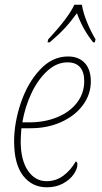

<svg xmlns="http://www.w3.org/2000/svg" viewBox="-20 -786 433 816"><path d="M40 -185Q40 -264 68.5 -348.5Q97 -433 149.5 -489.5Q202 -546 269 -546Q315 -546 340.5 -518Q366 -490 366 -440Q366 -385 332.5 -339.5Q299 -294 240.5 -267.5Q182 -241 111 -241H71Q68 -205 68 -185Q68 -106 98.5 -61Q129 -16 178 -16Q218 -16 249.5 -39.5Q281 -63 302 -100Q309 -98 309 -87Q309 -68 293 -45Q277 -22 247.5 -6Q218 10 179 10Q116 10 78 -39.5Q40 -89 40 -185ZM105 -266Q170 -266 223.5 -288Q277 -310 307.5 -350Q338 -390 338 -441Q338 -480 320 -500.5Q302 -521 267 -521Q221 -521 181 -484.5Q141 -448 113.5 -389.5Q86 -331 75 -266ZM185 -619Q271 -711 296 -766H328Q333 -733 349.5 -692.5Q366 -652 386 -619L383 -606H376Q331 -662 307 -730Q281 -694 254.5 -665.5Q228 -637 191 -606H182Z"/></svg>

Font: Noto Serif NarrowThin
Style: Italic
Weight: 250
Width: 4
Italic angle: -12°
Designer: Monotype Design Team
Foundry: Monotype Imaging Inc.
Version: Version 1.001